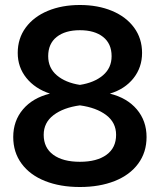

<svg xmlns="http://www.w3.org/2000/svg" viewBox="-20 -741 640 769"><path d="M567 -192Q567 -131 533.5 -85.5Q500 -40 439.5 -16Q379 8 300 8Q221 8 160.5 -16Q100 -40 66.5 -85.5Q33 -131 33 -192Q33 -257 72 -303Q111 -349 180 -366Q120 -386 85.5 -429Q51 -472 51 -529Q51 -587 83 -630.5Q115 -674 171.5 -697.5Q228 -721 300 -721Q372 -721 428.5 -697.5Q485 -674 517 -630.5Q549 -587 549 -529Q549 -471 514.5 -427.5Q480 -384 420 -366Q489 -349 528 -303Q567 -257 567 -192ZM173 -516Q173 -469 207.5 -439.5Q242 -410 300 -401Q358 -410 392.5 -439.5Q427 -469 427 -516Q427 -566 393 -593Q359 -620 300 -620Q241 -620 207 -593Q173 -566 173 -516ZM445 -201Q445 -250 405.5 -280Q366 -310 300 -319Q234 -310 194.5 -280Q155 -250 155 -201Q155 -149 193.5 -121Q232 -93 300 -93Q368 -93 406.5 -121Q445 -149 445 -201Z"/></svg>

Font: Muli-Bold
Style: Bold
Weight: 700
Version: Version 2.000